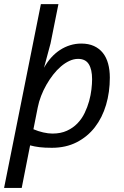

<svg xmlns="http://www.w3.org/2000/svg" viewBox="-32 -710 602 930"><path d="M166 -689.9H251L212.9 -500L181.2 -381.8Q196.3 -409.2 215.8 -430.9Q235.4 -452.6 258.5 -467.8Q281.7 -482.9 307.9 -491Q334 -499 361.8 -499Q397 -499 423.1 -487.1Q449.2 -475.1 466.3 -453.6Q483.4 -432.1 491.7 -401.6Q500 -371.1 500 -334Q500 -263.7 481.7 -201.9Q463.4 -140.1 427.7 -94Q392.1 -47.9 339.6 -21Q287.1 5.9 219.2 5.9Q183.6 5.9 159.4 2.9Q135.3 0 113.8 -5.9L73.2 200.2H-12.2ZM414.1 -326.2Q414.1 -373 398.2 -398.9Q382.3 -424.8 346.2 -424.8Q325.2 -424.8 304.2 -415Q283.2 -405.3 263.2 -388.2Q243.2 -371.1 225.3 -348.1Q207.5 -325.2 192.6 -299.1Q177.7 -272.9 167 -245.1Q156.2 -217.3 150.9 -189.9L129.9 -84Q152.8 -74.2 177.2 -68.6Q201.7 -63 222.2 -63Q262.2 -63 292 -76.7Q321.8 -90.3 343 -112.3Q364.3 -134.3 377.9 -162.6Q391.6 -190.9 399.7 -220.2Q407.7 -249.5 410.9 -277.1Q414.1 -304.7 414.1 -326.2Z"/></svg>

Font: Code New Roman
Style: Italic
Weight: 400
Italic angle: -11°
Monospace: yes
Designer: Sam Radian
Foundry: Code New Roman
Version: Version 1.508 October 19, 2014